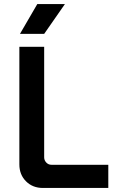

<svg xmlns="http://www.w3.org/2000/svg" viewBox="-20 -932 570 952"><path d="M193 0Q142 0 109 -33Q76 -66 76 -117V-700H199V-152Q199 -137 209.5 -126Q220 -115 235 -115H517V0ZM79 -764 165 -912H302L199 -764Z"/></svg>

Font: SUSE SemiBold
Style: Regular
Weight: 600
Designer: Rene Bieder
Foundry: SUSE
Version: Version 1.000